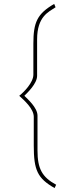

<svg xmlns="http://www.w3.org/2000/svg" viewBox="-20 -842 345 978"><path d="M266 99C194 60 171 17 171 -76V-253C171 -294 120 -338 104 -354C120 -370 169 -416 169 -456V-641C169 -758 227 -781 263 -805L256 -822C170 -772 150 -729 150 -620V-462C150 -421 101 -372 78 -354C101 -333 152 -289 152 -247V-101C152 25 171 66 258 116Z"/></svg>

Font: Advent Pro
Style: Thin
Weight: 100
Designer: Andreas Kalpakidis
Foundry: Andreas Kalpakidis
Version: Version 2.002 2007